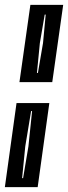

<svg xmlns="http://www.w3.org/2000/svg" viewBox="-22 -605 280 790"><path d="M58 -267 103 -585H238L193 -267ZM130 -305H134L155 -428L166 -545H162L142 -428ZM-2 165 46 -181H181L133 165ZM69 128H73L95 -3L110 -148H106L82 -3Z"/></svg>

Font: Alumni Sans Inline One
Style: Italic
Weight: 400
Italic angle: -8°
Designer: Robert E. Leuschke
Foundry: Robert E. Leuschke
Version: Version 1.100; ttfautohint (v1.8.3)